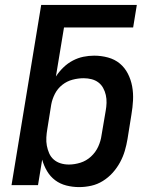

<svg xmlns="http://www.w3.org/2000/svg" viewBox="-20 -755 640 783"><path d="M303 8Q276 8 250.5 1.5Q225 -5 205 -20Q185 -35 172 -57Q159 -79 152 -104L135 0H27L148 -735H538L523 -643H241L208 -443Q221 -463 238.5 -480Q256 -497 277 -508Q298 -519 320 -523.5Q342 -528 364 -528Q393 -528 420.5 -520.5Q448 -513 468.5 -496Q489 -479 501.5 -454.5Q514 -430 519 -402.5Q524 -375 522.5 -346Q521 -317 516 -288L500 -188Q496 -164 489 -140Q482 -116 469.5 -93Q457 -70 439.5 -50.5Q422 -31 399.5 -17Q377 -3 352 2.5Q327 8 303 8ZM261 -84Q284 -84 308 -91.5Q332 -99 351 -116.5Q370 -134 380.5 -157Q391 -180 394 -203L411 -303Q414 -319 414.5 -335.5Q415 -352 411.5 -367.5Q408 -383 400.5 -396.5Q393 -410 381 -419Q369 -428 353.5 -432Q338 -436 321 -436Q299 -436 276 -430Q253 -424 234 -409Q215 -394 204 -372.5Q193 -351 189 -329L173 -229Q170 -212 169 -194.5Q168 -177 171 -161Q174 -145 180.5 -130Q187 -115 199 -104.5Q211 -94 227 -89Q243 -84 261 -84Z"/></svg>

Font: Iosevka Aile Semibold
Style: Italic
Weight: 600
Italic angle: -9°
Designer: Belleve Invis
Foundry: Belleve Invis
Version: Version 31.1.0; ttfautohint (v1.8.4)